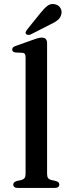

<svg xmlns="http://www.w3.org/2000/svg" viewBox="-20 -922 344 942"><path d="M211 -711.5V-68.5Q211 -55 216 -48.2Q221 -41.5 231 -39L253.5 -34Q262.5 -31.5 266.8 -27.2Q271 -23 271 -16.5Q271 -9 265.5 -4.5Q260 0 248.5 0H67Q56 0 50.5 -4.5Q45 -9 45 -16.5Q45 -22.5 49.2 -26.8Q53.5 -31 62 -34L85.5 -39Q95.5 -42 100.5 -48.5Q105.5 -55 105.5 -68.5V-641Q105.5 -652 101.8 -657.2Q98 -662.5 89.5 -663L55.5 -664.5Q47 -666 43.5 -669.5Q40 -673 40 -679Q40 -685.5 44 -689.5Q48 -693.5 59.5 -697.5L142.5 -727Q158.5 -733 168.2 -735.2Q178 -737.5 185 -737.5Q198 -737.5 204.5 -730.5Q211 -723.5 211 -711.5ZM178 -857.5Q196 -880.5 212.5 -893.2Q229 -906 250 -901Q268 -897 276.5 -882.5Q285 -868 281 -853Q277.5 -835 263.2 -823.5Q249 -812 226 -801.5L129.5 -752.5Q124 -750.5 118 -750.8Q112 -751 108 -755Q104 -759.5 106 -764.8Q108 -770 111.5 -775Z"/></svg>

Font: Fraunces
Style: Regular
Weight: 400
Version: Version 1.000;[b76b70a41]